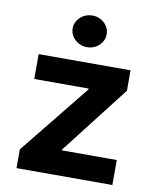

<svg xmlns="http://www.w3.org/2000/svg" viewBox="-84 -812 717 877"><g transform="rotate(10 274.5 -373.5)"><path d="M52.9 -86.7 314.1 -410.8V-415H62.1V-530.3H488.3V-435.7L243 -119.5V-115.8H497.5V0H52.9ZM194.5 -673.3Q194.5 -693.3 205.4 -710.2Q216.2 -727 234.3 -736.8Q252.4 -746.6 273.5 -746.6Q295.1 -746.6 313.2 -736.8Q331.3 -727 341.9 -710.2Q352.5 -693.3 352.5 -673.3Q352.5 -653.7 341.9 -636.6Q331.3 -619.5 313.2 -609.7Q295.1 -599.9 273.5 -599.9Q252.4 -599.9 234.3 -609.7Q216.2 -619.5 205.4 -636.6Q194.5 -653.7 194.5 -673.3Z"/></g></svg>

Font: Pretendard JP Variable
Style: Regular
Weight: 400
Designer: Base glyphs from Inter by Rasmus Andersson; Hangul glyphs from Noto Sans CJK(Source Han Sans) by Jang Soo-young and Kang
Foundry: Kil Hyung-jin
Version: Version 1.307;Glyphs 3.2 (3192)